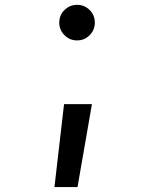

<svg xmlns="http://www.w3.org/2000/svg" viewBox="-20 -547 626 780"><path d="M293 -382.8Q263.2 -382.8 241.9 -404.1Q220.7 -425.3 220.7 -455.1Q220.7 -485.4 241.9 -506.3Q263.2 -527.3 293 -527.3Q323.2 -527.3 344.2 -506.3Q365.2 -485.4 365.2 -455.1Q365.2 -425.3 344.2 -404.1Q323.2 -382.8 293 -382.8ZM201.2 212.9 240.2 -124H353.5L294.9 212.9Z"/></svg>

Font: Cascadia Code
Style: Regular
Weight: 400
Designer: Aaron Bell
Foundry: Saja Typeworks
Version: Version 2404.023